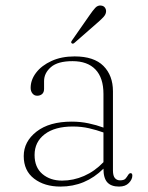

<svg xmlns="http://www.w3.org/2000/svg" viewBox="-20 -678 546 708"><path d="M67.5 -102.5Q67.5 -156 114.8 -192.8Q162 -229.5 244.5 -229.5Q277 -229.5 306.5 -223.2Q336 -217 361.5 -207.5V-331.5Q361.5 -391 332 -421.8Q302.5 -452.5 247.5 -452.5Q193 -452.5 167.8 -430.5Q142.5 -408.5 142.5 -379V-350Q142.5 -337.5 135.2 -331.2Q128 -325 117 -325Q106.5 -325 99.8 -333.2Q93 -341.5 93 -354Q93 -383.5 113.2 -410Q133.5 -436.5 170 -453.2Q206.5 -470 255 -470Q326.5 -470 361.5 -434.8Q396.5 -399.5 396.5 -341.5V-50Q396.5 -29.5 403.8 -21.2Q411 -13 422.5 -13Q437.5 -13 443 -19.5Q448.5 -26 452 -32Q456.5 -39.5 461.5 -39.5Q468 -39.5 468 -30.5Q468 -16.5 455.2 -3.2Q442.5 10 419 10Q390 10 375.8 -5.5Q361.5 -21 361.5 -56Q295 10 203 10Q144 10 105.8 -19.2Q67.5 -48.5 67.5 -102.5ZM107.5 -106.5Q107.5 -61 136.2 -36.5Q165 -12 209 -12Q250.5 -12 290 -29.2Q329.5 -46.5 361.5 -80V-189.5Q336.5 -198.5 308.5 -205Q280.5 -211.5 248.5 -211.5Q182 -211.5 144.8 -183Q107.5 -154.5 107.5 -106.5ZM310 -621.5Q322 -639 331.2 -649Q340.5 -659 352.5 -657.5Q362.5 -656.5 367.2 -649.5Q372 -642.5 371 -634Q370 -624.5 361.8 -615.5Q353.5 -606.5 342 -596.5L254 -519.5Q248.5 -515 244.5 -518.5Q240 -521.5 245.5 -529Z"/></svg>

Font: Fraunces 9pt Thin
Style: Regular
Weight: 100
Version: Version 1.000;[b76b70a41]